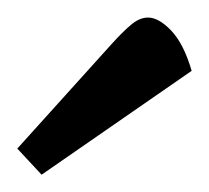

<svg xmlns="http://www.w3.org/2000/svg" viewBox="-20 -737 242 222"><path d="M28.1 -535 0 -565.2 108.8 -685.8Q121.4 -699.8 131.3 -708.2Q141.2 -716.6 150.8 -716.7Q163.3 -716.9 177.8 -701.8Q192.4 -686.6 201.6 -655.1Z"/></svg>

Font: Faustina Light
Style: Regular
Weight: 300
Designer: Alfonso Garcia
Foundry: http://www.omnibus-type.com
Version: Version 1.200